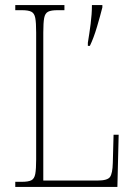

<svg xmlns="http://www.w3.org/2000/svg" viewBox="-20 -734 529 754"><path d="M40 0V-20H66Q91 -20 103 -26Q115 -32 118.5 -51Q122 -70 122 -108V-606Q122 -645 118.5 -663.5Q115 -682 103 -688Q91 -694 66 -694H40V-714H233V-694H206Q181 -694 169 -688Q157 -682 153.5 -663.5Q150 -645 150 -606V-25H363Q402 -25 412 -39Q422 -53 423 -94L426 -205H446L441 0ZM325 -566Q331 -602 336 -640.5Q341 -679 341 -714H382V-705Q374 -673 361 -629Q348 -585 333 -554H325Z"/></svg>

Font: Noto Serif Tamil Condensed Thin
Style: Italic
Weight: 100
Width: 3
Italic angle: -12°
Designer: Indian Type Foundry, Tom Grace, and the Monotype Design Team
Foundry: Monotype Imaging Inc.
Version: Version 2.003; ttfautohint (v1.8.4.7-5d5b)